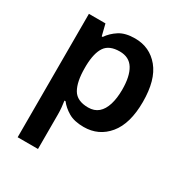

<svg xmlns="http://www.w3.org/2000/svg" viewBox="-184 -684 994 1055"><g transform="rotate(30 313.5 -156.5)"><path d="M368 -553Q462 -553 520.5 -482Q579 -411 579 -272Q579 -134 519.5 -62Q460 10 365 10Q305 10 268 -12Q231 -34 209 -63H202Q205 -44 207 -22Q209 0 209 20V240H80V-543H185L203 -471H209Q232 -505 269.5 -529Q307 -553 368 -553ZM331 -449Q265 -449 238 -409.5Q211 -370 209 -289V-273Q209 -187 235.5 -141Q262 -95 333 -95Q372 -95 397 -116.5Q422 -138 434.5 -178.5Q447 -219 447 -274Q447 -358 419 -403.5Q391 -449 331 -449Z"/></g></svg>

Font: Noto Sans Javanese SemiBold
Style: Regular
Weight: 600
Version: Version 2.004